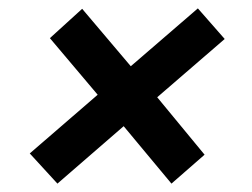

<svg xmlns="http://www.w3.org/2000/svg" viewBox="-20 -578 600 458"><path d="M117 -140 51 -212 213 -352 99 -487 176 -557 292 -420 452 -558 516 -485 355 -346 468 -209 389 -140 275 -277Z"/></svg>

Font: MuseoModerno Medium
Style: Italic
Weight: 500
Italic angle: -9°
Designer: Pablo Cosgaya, Héctor Gatti, Marcela Romero, and the Authors of The MuseoModerno Project.
Foundry: Omnibus-Type Team
Version: Version 1.003